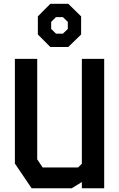

<svg xmlns="http://www.w3.org/2000/svg" viewBox="-20 -1012 640 1032"><path d="M420 -695.5V-132L400 -112H209L180 -155.5V-695.5H60V-133L150 0H365.5L420 -33.5V0H540V-695.5ZM250.5 -991.5 183.5 -924V-826.5L250.5 -759.5H347L416 -826.5V-924L347 -991.5ZM281 -920H318L344.5 -894.5V-856.5L318 -831H281L255 -856.5V-894.5Z"/></svg>

Font: Kode
Style: Regular
Weight: 400
Monospace: yes
Designer: Isa Ozler
Foundry: Kadena LLC
Version: Version 1.000;gftools[0.9.28]